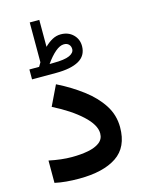

<svg xmlns="http://www.w3.org/2000/svg" viewBox="-127 -932 748 1005"><g transform="rotate(-15 247.0 -429.5)"><path d="M123 -620.6Q126.5 -626 129.6 -631.6Q132.8 -637.2 135.7 -642.1V-857.9H187.5V-711.9Q207.5 -731.9 229.5 -743.9Q251.5 -755.9 275.9 -755.9Q316.4 -755.9 342.3 -730.7Q368.2 -705.6 368.2 -667.5Q367.7 -615.7 324.5 -591.3Q281.2 -566.9 200.7 -566.9H70.3V-620.6ZM200.2 -621.1Q261.2 -621.1 287.8 -633.3Q314.5 -645.5 314.5 -666Q314.5 -681.6 304.9 -691.4Q295.4 -701.2 278.3 -701.2Q256.8 -701.2 231.4 -679.7Q206.1 -658.2 179.7 -620.6ZM167 -120.1Q215.8 -120.1 255.4 -127.7Q294.9 -135.3 318.4 -153.3Q341.8 -171.4 341.8 -201.7Q341.8 -248 284.2 -301Q226.6 -354 132.3 -401.4L184.6 -509.8Q259.3 -472.7 319.6 -427.2Q379.9 -381.8 415.3 -327.1Q450.7 -272.5 450.7 -206.1Q450.7 -98.1 378.2 -49.6Q305.7 -1 174.3 -1Q137.7 -1 105.5 -3.9Q73.2 -6.8 43.5 -13.2V-134.3Q111.3 -120.1 167 -120.1Z"/></g></svg>

Font: Vazirmatn RD UI SemiBold
Style: Regular
Weight: 600
Designer: Saber Rastikerdar
Foundry: Saber Rastikerdar
Version: Version 33.003